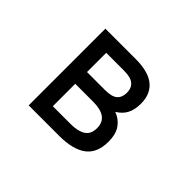

<svg xmlns="http://www.w3.org/2000/svg" viewBox="-136 -953 1271 1271"><g transform="rotate(45 500.0 -317.0)"><path d="M655 -172Q655 -277 513 -277H345V-67H513Q580 -67 617.5 -91Q655 -115 655 -172ZM629 -477Q629 -521 601.5 -544Q574 -567 513 -567H345V-387H513Q577 -387 603 -410Q629 -433 629 -477ZM772 -161Q772 -56 707 -7Q642 42 513 42H228V-676H513Q565 -676 608 -666Q651 -656 681.5 -634Q712 -612 729 -576.5Q746 -541 746 -490Q746 -436 726.5 -397.5Q707 -359 664 -333Q713 -315 742.5 -274Q772 -233 772 -161Z"/></g></svg>

Font: NanumGothicCoding
Style: Bold
Weight: 700
Monospace: yes
Designer: Kwon Bruce; Nicolas Noh; Sung-woo Choi; Go-un Cha; Soo-hyun Park;
Foundry: NHN Corporation
Version: Version 2.000;PS 1;hotconv 1.0.49;makeotf.lib2.0.14853